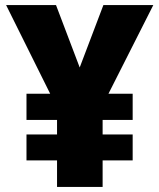

<svg xmlns="http://www.w3.org/2000/svg" viewBox="-20 -734 626 754"><path d="M293 -469 200 -714H4L177 -366H84V-263H204V-206H84V-104H204V0H383V-104H501V-206H383V-263H501V-366H406L582 -714H386Z"/></svg>

Font: Noto Sans UI Black
Style: Regular
Weight: 900
Designer: Monotype Design Team
Foundry: Monotype Imaging Inc.
Version: Version 1.901